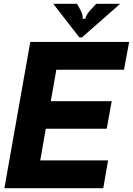

<svg xmlns="http://www.w3.org/2000/svg" viewBox="-20 -982 694 1002"><path d="M519 0H3L138 -763H654L627 -618H274L245 -454H563L537 -310H219L190 -145H544ZM394 -787 258 -962H382L396 -937Q415 -904 411 -884H425Q429 -907 459 -937L482 -962H607L408 -787Z"/></svg>

Font: Open Sauce Sans ExBold Italic
Style: Regular
Weight: 800
Italic angle: -10°
Designer: Alfredo Marco Pradil
Foundry: Creative Sauce Fz LLC
Version: Version 1.477